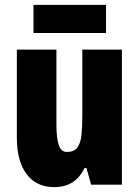

<svg xmlns="http://www.w3.org/2000/svg" viewBox="-20 -756 569 786"><path d="M479 -553V0H353L334 -68H326Q307 -29 276.5 -9.5Q246 10 202 10Q129 10 89 -43Q49 -96 49 -193V-553H211V-246Q211 -191 220.5 -162.5Q230 -134 254 -134Q283 -134 296.5 -152Q310 -170 313.5 -203Q317 -236 317 -280V-553ZM414 -736V-621H117V-736Z"/></svg>

Font: Noto Sans Gujarati UI ExtraCondensed Black
Style: Regular
Weight: 900
Width: 2
Designer: Jelle Bosma - Monotype Design Team, Universal Thirst
Foundry: Monotype Imaging Inc.
Version: Version 2.106; ttfautohint (v1.8.4.7-5d5b)